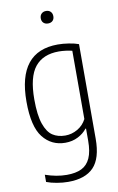

<svg xmlns="http://www.w3.org/2000/svg" viewBox="-105 -804 672 1090"><g transform="rotate(-10 231.5 -259.0)"><path d="M73 208.5V167Q137.5 189.5 196.5 189.5Q248.5 189.5 281.8 173.2Q315 157 332 119.5Q349 82 349 19.5V-50.5H345.5Q326 -25 293.2 -8.2Q260.5 8.5 220 8.5Q140.5 8.5 91.5 -53.5Q42.5 -115.5 42.5 -259.5Q42.5 -548.5 273.5 -548.5Q303.5 -548.5 337 -543.2Q370.5 -538 393 -529.5V15.5Q393 129 344.5 179.5Q296 230 197.5 230Q166.5 230 132.8 224.2Q99 218.5 73 208.5ZM349 -105.5V-499Q334 -503 312.5 -505.8Q291 -508.5 272.5 -508.5Q181 -508.5 134.8 -451Q88.5 -393.5 88.5 -264Q88.5 -174 106.2 -122.8Q124 -71.5 154.2 -51.8Q184.5 -32 227 -32Q264 -32 297.5 -51.2Q331 -70.5 349 -105.5ZM204.5 -711Q204.5 -727.5 214.5 -737.5Q224.5 -747.5 241 -747.5Q257.5 -747.5 267.2 -737.5Q277 -727.5 277 -711Q277 -694.5 267.2 -685Q257.5 -675.5 241 -675.5Q224.5 -675.5 214.5 -685Q204.5 -694.5 204.5 -711Z"/></g></svg>

Font: Encode Sans Condensed ExLight
Style: Regular
Weight: 275
Width: 3
Designer: Multiple Designers
Foundry: Impallari Type
Version: Version 2.000